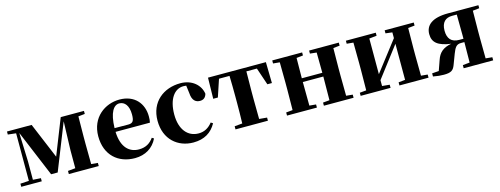

<svg xmlns="http://www.w3.org/2000/svg" viewBox="-19 -1191 4778 1836"><g transform="rotate(-15 2370.0 -273.0)"><path d="M801 -516V-546H571L431 -192L283 -546H39V-516L119 -507V-36L34 -31V0H237V-31L159 -36V-218L149 -502L341 -42H406L588 -500L579 -216V-38L505 -31V0H801V-31L736 -37C735 -95 734 -182 734 -238V-308C734 -364 735 -451 736 -509Z M1041 -311C1045 -466 1090 -528 1145 -528C1198 -528 1236 -482 1236 -395C1236 -333 1224 -310 1177 -310ZM1361 -130C1328 -84 1285 -54 1215 -54C1121 -54 1046 -118 1041 -274H1381C1386 -293 1387 -310 1387 -335C1387 -462 1306 -563 1156 -563C1013 -563 870 -463 870 -275C870 -88 992 17 1157 17C1259 17 1339 -32 1380 -118Z M1818 -449C1822 -375 1857 -351 1899 -351C1933 -351 1955 -368 1965 -404C1952 -494 1872 -563 1759 -563C1592 -563 1456 -458 1456 -272C1456 -86 1583 17 1735 17C1844 17 1917 -29 1963 -112L1943 -125C1907 -80 1864 -54 1806 -54C1699 -54 1626 -139 1626 -288C1626 -441 1691 -528 1780 -528C1789 -528 1798 -527 1808 -526Z M2503 -509 2561 -338H2606L2602 -546H2029L2025 -338H2071L2128 -509H2232C2234 -451 2235 -364 2235 -308V-238C2235 -182 2234 -96 2232 -38L2155 -31V0H2476V-31L2399 -38C2398 -96 2397 -182 2397 -238V-308C2397 -364 2398 -451 2399 -509Z M3324 -516V-546H3030V-516L3095 -509C3096 -454 3097 -371 3097 -308H2894C2894 -371 2895 -454 2896 -509L2961 -516V-546H2665V-516L2730 -510C2731 -451 2732 -364 2732 -308V-238C2732 -182 2731 -95 2730 -37L2665 -31V0H2961V-31L2896 -37C2895 -95 2894 -186 2894 -271H3097C3097 -186 3096 -95 3095 -37L3030 -31V0H3324V-31L3260 -37C3259 -95 3258 -182 3258 -238V-308C3258 -364 3259 -451 3260 -509Z M4066 -516V-546H3778V-516L3844 -508V-451L3616 -155V-508L3690 -516V-546H3394V-516L3459 -510C3460 -451 3461 -364 3461 -308V-238C3461 -182 3460 -95 3459 -37L3394 -31V0H3690V-31L3616 -38V-96L3844 -395V-38L3778 -31V0H4066V-31L4001 -37C4000 -95 3999 -182 3999 -238V-308C3999 -364 4000 -451 4001 -509Z M4443 -273C4366 -273 4330 -316 4330 -394C4330 -477 4372 -513 4436 -513H4483C4484 -455 4485 -365 4485 -308V-273ZM4706 -516V-546H4405C4246 -546 4180 -487 4180 -400C4180 -317 4231 -275 4359 -257C4276 -242 4235 -203 4213 -138L4177 -36L4110 -31V0C4151 8 4184 11 4216 11C4289 11 4310 -7 4328 -53L4367 -156C4388 -207 4401 -240 4451 -240H4485C4485 -174 4484 -93 4483 -38L4414 -31V0H4706V-31L4641 -37C4640 -95 4639 -182 4639 -238V-308C4639 -364 4640 -451 4641 -509Z"/></g></svg>

Font: Noto Serif CJK JP Black
Style: Regular
Weight: 900
Designer: Ryoko NISHIZUKA 西塚涼子 (kana & ideographs); Frank Grießhammer (Latin, Greek & Cyrillic); Wenlong ZHANG 张文龙 (bopomofo); San
Foundry: Adobe Systems Incorporated
Version: Version 1.001;PS 1.001;hotconv 16.6.54;makeotf.lib2.5.65590